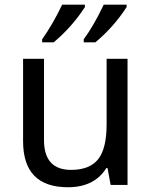

<svg xmlns="http://www.w3.org/2000/svg" viewBox="-20 -786 640 816"><path d="M450.2 0 437 -71.8H432.1Q380.9 9.8 269 9.8Q78.1 9.8 78.1 -186V-536.1H167V-190.9Q167 -64 282.2 -64Q360.8 -64 397 -109.1Q433.1 -154.3 433.1 -257.8V-536.1H522V0ZM159.2 -619.1Q205.1 -684.1 244.1 -766.1H340.8V-755.9Q286.1 -671.4 208 -606H159.2ZM335.9 -619.1Q378.4 -676.8 420.9 -766.1H518.1V-755.9Q463.4 -671.4 385.3 -606H335.9Z"/></svg>

Font: Droid Sans Mono
Style: Regular
Weight: 400
Monospace: yes
Foundry: Ascender Corporation
Version: Version 1.00 build 112